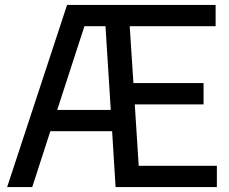

<svg xmlns="http://www.w3.org/2000/svg" viewBox="-20 -760 930 780"><path d="M9 0 252.5 -740H856V-653.5H507L522 -422.5H807V-336H527.5L543.5 -86.5H861V0H449.5L435.5 -227H184.5L111 0ZM323 -653.5 212.5 -313.5H430L408.5 -653.5Z"/></svg>

Font: Encode Sans SmCnd Md
Style: Regular
Weight: 500
Width: 4
Designer: Multiple Designers
Foundry: Impallari Type
Version: Version 3.002; ttfautohint (v1.8.3) -l 8 -r 50 -G 200 -x 14 